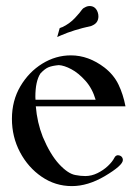

<svg xmlns="http://www.w3.org/2000/svg" viewBox="-20 -611 454 644"><path d="M221.2 13.2Q165.5 13.2 119.9 -18.1Q74.2 -49.3 47.1 -100.6Q20 -151.9 20 -212.4Q20 -273.4 48.3 -321.5Q76.7 -369.6 121.8 -397.5Q167 -425.3 217.8 -425.3Q276.9 -425.3 330.6 -384.3Q361.8 -359.9 377.4 -327.4Q393.1 -294.9 400.9 -254.4H100.1Q104.5 -200.2 123.5 -151.9Q148.4 -92.8 178.2 -60.5Q208 -28.3 232.9 -23.9Q250 -20.5 266.1 -20.5Q287.1 -20.5 306.9 -30.3Q326.7 -40 341.8 -54.2Q356.9 -68.4 363.8 -82Q367.2 -88.9 374 -90.3Q382.8 -90.3 387.5 -85.7Q392.1 -81.1 392.1 -74.2Q392.1 -56.2 331.1 -20Q274.4 13.2 221.2 13.2ZM300.8 -276.4Q289.6 -314.5 266.4 -340.3Q243.2 -366.2 219.2 -378.9Q195.3 -391.6 177.2 -392.6Q155.8 -390.6 143.3 -385.7Q130.9 -380.9 115.7 -364.7Q98.6 -338.9 98.6 -285.6L99.1 -276.4ZM171.9 -486.8 180.2 -516.6Q186 -519 186.5 -519.3Q187 -519.5 188 -519.5Q213.4 -531.2 231.7 -551Q250 -570.8 254.9 -578.6Q255.9 -579.1 255.9 -579.6Q258.8 -584 269 -588.4Q274.9 -590.8 280.3 -590.8Q300.8 -590.8 308.1 -568.8Q310.1 -562.5 310.1 -556.2Q310.1 -534.7 290.5 -525.9L286.1 -523.9Q226.1 -510.7 184.1 -492.2Z"/></svg>

Font: Quaaykop
Style: Regular
Weight: 400
Designer: Tup Wanders
Foundry: Free font, DO NOT SELL
Version: Version 1.00;July 31, 2023;FontCreator 11.5.0.2430 64-bit